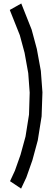

<svg xmlns="http://www.w3.org/2000/svg" viewBox="-20 -958 284 1102"><path d="M101.1 124.5 37.6 82 65.4 22 97.7 -69.3 126.5 -174.3 146.5 -300.3 150.4 -426.3 142.1 -538.1 121.1 -654.8 93.8 -755.9 36.1 -900.9 102.1 -938 161.6 -788.1 191.4 -677.2 214.4 -551.3 223.6 -428.2 218.8 -290 196.8 -152.3 166 -38.6 131.3 60.1Z"/></svg>

Font: Gap Sans
Style: Regular
Weight: 400
Designer: Alexandre Liziard and Étienne Ozeray
Foundry: Interstices.io
Version: Version 1.6.1 - December 3. 2014